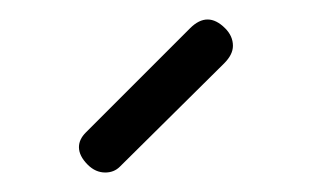

<svg xmlns="http://www.w3.org/2000/svg" viewBox="-20 -745 320 197"><path d="M103 -574Q97 -568 88 -568Q78 -568 70 -576Q61 -585 61 -594Q61 -602 68 -609L175 -716Q184 -725 193 -725Q202 -725 211 -716Q219 -708 219 -698Q219 -689 210 -680Z"/></svg>

Font: Agu Display
Style: Regular
Weight: 400
Designer: Oluwaseun Badejo
Version: Version 1.103